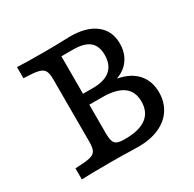

<svg xmlns="http://www.w3.org/2000/svg" viewBox="-130 -708 852 845"><g transform="rotate(-30 295.5 -285.5)"><path d="M166.8 -125.8V-445.2Q166.8 -475 158.8 -488.7Q150.9 -502.4 128.4 -507.7Q105.9 -512.9 55.4 -514.5V-571Q91.5 -568.5 200.5 -568.5Q245.7 -568.5 293.6 -570.2Q309.7 -571 325.8 -571Q407.9 -571 453.7 -534.9Q499.5 -498.9 499.5 -434.8Q499.5 -389.8 477.3 -356.8Q455.1 -323.8 413.1 -308.3V-306.7Q474.9 -295 508.2 -257.6Q541.5 -220.2 541.5 -162.5Q541.5 -113.3 517.3 -76.3Q493.2 -39.3 448.4 -19.7Q403.7 0 343.6 0Q326.4 -0.7 309.1 -0.8Q257.8 -2.4 201.9 -2.4Q91.7 -2.4 55.4 0V-56.5Q106 -58.1 128.5 -63.3Q151 -68.5 158.9 -82.2Q166.8 -95.9 166.8 -125.8ZM454.2 -166.6Q454.2 -217.8 419.1 -243.2Q383.9 -268.6 312.5 -268.6H230.6V-324.1H300Q357.7 -324.1 387.2 -349.7Q416.7 -375.3 416.7 -424.4Q416.7 -470.8 390.1 -492.7Q363.5 -514.5 307.2 -514.5H248.3V-125.8Q248.3 -97 253.2 -83.2Q258 -69.5 270.4 -64.2Q282.9 -58.9 309.8 -58.9Q381.6 -58.9 417.9 -86Q454.2 -113.2 454.2 -166.6Z"/></g></svg>

Font: Playfair Micro SmCond SmLight
Style: Regular
Weight: 360
Width: 4
Designer: Claus Eggers Sørensen
Foundry: Claus Eggers Sørensen
Version: Version 2.100;Glyphs 3.2 (3219)